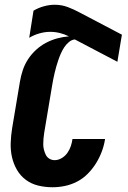

<svg xmlns="http://www.w3.org/2000/svg" viewBox="-20 -780 540 808"><path d="M201 8Q170 8 141 1Q112 -6 89 -23Q66 -40 51.5 -65Q37 -90 30.5 -118.5Q24 -147 25 -178Q26 -209 31 -240L64 -437Q68 -461 76 -485Q84 -509 98 -530.5Q112 -552 131.5 -570Q151 -588 174 -600Q197 -612 221 -618.5Q245 -625 270 -627Q252 -636 232 -641Q212 -646 191 -646Q169 -646 146 -639.5Q123 -633 103 -621L121 -735Q141 -747 164.5 -753.5Q188 -760 210 -760Q239 -760 264.5 -750.5Q290 -741 314 -728L493 -634L474 -520L295 -614Q282 -613 270 -603Q258 -593 250 -580.5Q242 -568 236 -554.5Q230 -541 225.5 -527.5Q221 -514 217 -500.5Q213 -487 210 -473.5Q207 -460 204 -446Q201 -432 199 -418L166 -221Q164 -209 163 -196.5Q162 -184 162 -172.5Q162 -161 165 -149.5Q168 -138 173 -128Q178 -118 188 -112Q198 -106 210 -106Q225 -106 239.5 -114.5Q254 -123 263.5 -136.5Q273 -150 278 -165Q283 -180 285 -195H422V-194Q418 -168 408.5 -142.5Q399 -117 384.5 -93.5Q370 -70 350 -49.5Q330 -29 305 -16Q280 -3 253.5 2.5Q227 8 201 8Z"/></svg>

Font: Iosevka Heavy Oblique
Style: Regular
Weight: 900
Italic angle: -9°
Monospace: yes
Designer: Belleve Invis
Foundry: Belleve Invis
Version: Version 32.5.0; ttfautohint (v1.8.4)